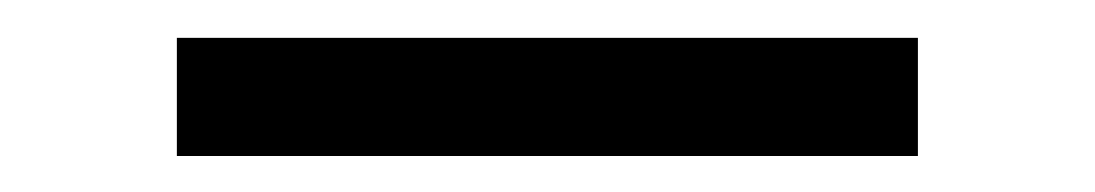

<svg xmlns="http://www.w3.org/2000/svg" viewBox="-20 0 593 104"><path d="M75.8 20.5H477.2V84.5H75.8Z"/></svg>

Font: Epunda Slab Light
Style: Regular
Weight: 300
Designer: Simon Atzbach
Foundry: typofactur
Version: Version 1.102